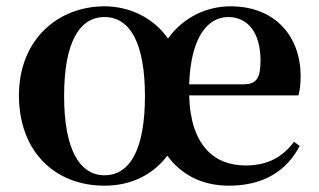

<svg xmlns="http://www.w3.org/2000/svg" viewBox="-20 -572 1010 608"><path d="M311 -17C231 -17 183 -101 183 -268C183 -437 231 -518 311 -518C392 -518 439 -435 439 -268C439 -100 392 -17 311 -17ZM311 16C393 16 463 -17 510 -79C555 -17 622 16 705 16C812 16 887 -29 929 -110L911 -123C876 -76 829 -48 758 -48C657 -48 583 -113 579 -270H925C930 -288 932 -306 932 -331C932 -455 853 -552 710 -552C633 -552 559 -516 512 -450C466 -516 390 -552 311 -552C164 -552 40 -447 40 -270C40 -93 153 16 311 16ZM579 -305C584 -452 636 -518 703 -518C765 -518 805 -468 805 -380C805 -326 793 -305 751 -305Z"/></svg>

Font: Source Han Serif CN
Style: Bold
Weight: 700
Designer: Ryoko NISHIZUKA 西塚涼子 (kana & ideographs); Frank Grießhammer (Latin, Greek & Cyrillic); Wenlong ZHANG 张文龙 (bopomofo); San
Foundry: Adobe
Version: Version 2.003;hotconv 1.1.1;makeotfexe 2.6.0